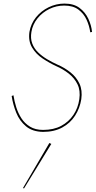

<svg xmlns="http://www.w3.org/2000/svg" viewBox="-20 -728 533 1070"><path d="M55 -197Q60 -164 70.5 -130.5Q81 -97 99.5 -68.5Q118 -40 147.5 -22Q177 -4 220 -4Q279 -4 321 -26.5Q363 -49 389 -87.5Q415 -126 422 -175Q429 -223 412 -258Q395 -293 363 -318Q331 -343 294 -359Q255 -377 217.5 -402Q180 -427 158.5 -463.5Q137 -500 144 -550Q152 -596 180.5 -631.5Q209 -667 251 -687.5Q293 -708 339 -708Q391 -708 423 -684Q455 -660 472 -624Q489 -588 493 -550L483 -548Q478 -584 462.5 -618Q447 -652 417 -674.5Q387 -697 338 -697Q294 -697 255 -678Q216 -659 189 -625.5Q162 -592 155 -550Q149 -514 159.5 -486Q170 -458 192 -436.5Q214 -415 242.5 -398Q271 -381 300 -368Q340 -351 373 -324.5Q406 -298 423 -261.5Q440 -225 433 -175Q425 -125 398.5 -83.5Q372 -42 327 -17.5Q282 7 220 7Q161 6 125 -24Q89 -54 70.5 -100Q52 -146 45 -193ZM266 74 114 322 108 320 255 69Z"/></svg>

Font: Jost Thin
Style: Italic
Weight: 200
Italic angle: -5°
Version: Version 3.710